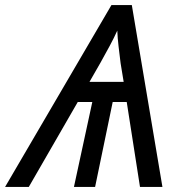

<svg xmlns="http://www.w3.org/2000/svg" viewBox="-77 -733 704 753"><path d="M360 -713H440L560 0H472L420 -333H365L296 0H213L285 -333H228L36 0H-57ZM274 -412H408L396 -485Q392 -517 388 -551Q384 -585 383 -613Q370 -584 353.5 -553.5Q337 -523 317 -487Z"/></svg>

Font: BC Sans
Style: Italic
Weight: 400
Italic angle: -12°
Designer: Monotype Design Team
Designer: Province of B.C.
Foundry: Monotype Imaging Inc.
Version: Version 2.000;GOOG;noto-source:20170915:90ef993387c0